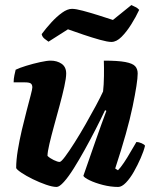

<svg xmlns="http://www.w3.org/2000/svg" viewBox="-20 -740 594 760"><path d="M204 0Q188 0 162 -9Q136 -18 109.5 -31Q83 -44 64.5 -56.5Q46 -69 44 -75Q44 -106 50.5 -145.5Q57 -185 66.5 -225.5Q76 -266 85.5 -302Q95 -338 101.5 -363Q108 -388 108 -394Q108 -405 102 -409.5Q96 -414 79 -414H34Q34 -428 37 -442Q40 -456 42 -464Q56 -471 83.5 -479.5Q111 -488 138.5 -494Q166 -500 180 -500Q206 -500 224 -487.5Q242 -475 242 -449Q242 -431 234.5 -397Q227 -363 216 -322.5Q205 -282 194 -242Q183 -202 175.5 -170Q168 -138 168 -123Q177 -114 192.5 -106.5Q208 -99 216 -99Q222 -99 238 -120.5Q254 -142 275.5 -176Q297 -210 319 -248.5Q341 -287 359.5 -321.5Q378 -356 388 -378Q391 -404 391.5 -439Q392 -474 391 -500Q447 -500 476 -494.5Q505 -489 515 -478Q525 -467 525 -449Q525 -415 505 -318.5Q485 -222 436 -73L447 -66Q457 -76 470.5 -96Q484 -116 497 -139Q510 -162 520 -178Q529 -178 540.5 -173Q552 -168 554 -163Q549 -142 537 -114.5Q525 -87 510 -60.5Q495 -34 478.5 -17Q462 0 448 0Q418 0 387 -8Q356 -16 334.5 -26.5Q313 -37 310 -44L357 -179Q369 -214 381.5 -248Q394 -282 401 -301L396 -304Q380 -270 359 -229Q338 -188 315.5 -147.5Q293 -107 272 -73.5Q251 -40 233 -20Q215 0 204 0ZM421 -574Q406 -574 375.5 -582.5Q345 -591 311 -602.5Q277 -614 249 -624L172 -575Q166 -579 156.5 -586.5Q147 -594 145 -605Q162 -628 183 -651Q204 -674 225.5 -689.5Q247 -705 265 -705Q280 -705 308 -697.5Q336 -690 368 -680Q400 -670 427 -661L500 -720Q505 -717 514.5 -713Q524 -709 531 -701Q518 -673 499.5 -643.5Q481 -614 461 -594Q441 -574 421 -574Z"/></svg>

Font: Texturina 72pt 72pt Black
Style: Italic
Weight: 900
Italic angle: -11°
Designer: Guillermo Torres Carreño
Foundry: Omnibus-Type
Version: Version 1.002; ttfautohint (v1.8.3)